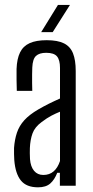

<svg xmlns="http://www.w3.org/2000/svg" viewBox="-20 -774 388 800"><path d="M138.5 6.5Q90 6.5 67 -22Q44 -50.5 39.5 -107Q39 -119.5 38.5 -132.5Q38 -145.5 38.5 -157.5Q41 -192.5 50.5 -221Q60 -249.5 81.2 -273Q102.5 -296.5 139.5 -318Q161 -330.5 184 -342Q207 -353.5 230 -363.5V-491Q230 -524 217.5 -539Q205 -554 172.5 -554Q144 -554 130 -541Q116 -528 114.5 -492.5Q114 -481 113.8 -463.8Q113.5 -446.5 113.8 -428.2Q114 -410 114.5 -395.5H50Q49.5 -415.5 49 -441Q48.5 -466.5 49 -486.5Q50.5 -529 63.5 -555.5Q76.5 -582 103.5 -594.2Q130.5 -606.5 174.5 -606.5Q220.5 -606.5 246.8 -593.2Q273 -580 284.2 -551.8Q295.5 -523.5 295.5 -478V0H229.5V-54H218.5Q207.5 -25.5 189.5 -9.5Q171.5 6.5 138.5 6.5ZM160.5 -45Q186 -45 203.2 -59.8Q220.5 -74.5 230 -103V-308.5Q212.5 -301.5 194.2 -292Q176 -282.5 153.5 -265.5Q125 -244.5 115.5 -218.2Q106 -192 104.5 -157.5Q104 -148.5 104.2 -136Q104.5 -123.5 105 -111Q107.5 -79.5 122 -62.2Q136.5 -45 160.5 -45ZM151.5 -640 221.5 -753.5H271.5L199.5 -640Z"/></svg>

Font: Big Shoulders Display Thin
Style: Regular
Weight: 400
Version: Version 2.002